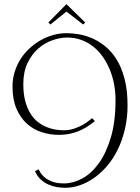

<svg xmlns="http://www.w3.org/2000/svg" viewBox="-20 -850 672 921"><path d="M147.9 -28.8 165 -38.1Q167 -33.7 173.6 -22.5Q180.2 -11.2 193.8 0.5Q207.5 12.2 230 21Q252.4 29.8 287.1 29.8Q330.6 29.8 374.5 6.1Q418.5 -17.6 454.1 -66.9Q489.7 -116.2 512 -191.7Q534.2 -267.1 534.2 -371.1Q534.2 -407.7 527.6 -444.1Q521 -480.5 507.6 -513.7Q494.1 -546.9 474.6 -575.4Q455.1 -604 429.2 -625Q403.3 -646 371.3 -658Q339.4 -669.9 301.8 -669.9Q268.6 -669.9 231.4 -657Q194.3 -644 163.3 -616.9Q132.3 -589.8 112.1 -547.6Q91.8 -505.4 91.8 -446.8Q91.8 -400.4 100.8 -366.2Q109.9 -332 124.8 -307.4Q139.6 -282.7 159.4 -266.8Q179.2 -251 200.7 -241.7Q222.2 -232.4 244.1 -228.8Q266.1 -225.1 285.2 -225.1Q312 -225.1 335.2 -232.9Q358.4 -240.7 376.2 -250.7Q394 -260.7 405.8 -270.3Q417.5 -279.8 421.9 -283.2L435.1 -269Q395 -235.8 353.5 -219.5Q312 -203.1 262.2 -203.1Q219.7 -203.1 179.7 -216.1Q139.6 -229 108.6 -257.1Q77.6 -285.2 58.8 -329.1Q40 -373 40 -435.1Q40 -472.2 50.5 -505.6Q61 -539.1 79.3 -567.6Q97.7 -596.2 122.6 -618.9Q147.5 -641.6 176.3 -657.7Q205.1 -673.8 236.3 -682.4Q267.6 -690.9 298.8 -690.9Q324.7 -690.9 356.7 -685.8Q388.7 -680.7 421.1 -666.7Q453.6 -652.8 484.4 -628.2Q515.1 -603.5 539.1 -565.2Q563 -526.9 577.4 -472.4Q591.8 -418 591.8 -344.2Q591.8 -283.7 579.3 -231Q566.9 -178.2 545.7 -134.3Q524.4 -90.3 495.4 -55.9Q466.3 -21.5 433.1 2.2Q399.9 25.9 364 38.3Q328.1 50.8 293 50.8Q273.9 50.8 252.9 47.4Q231.9 43.9 212.2 35.2Q192.4 26.4 175.5 11Q158.7 -4.4 147.9 -28.8ZM378.9 -732.4 298.8 -794.4 221.7 -732.4 211.9 -742.2 298.8 -830.1 388.7 -742.2Z"/></svg>

Font: Clicker Script
Style: Regular
Weight: 400
Designer: Astigmatic (AOETI)
Foundry: Astigmatic (AOETI)
Version: Version 1.000